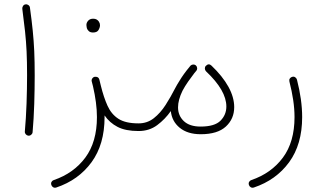

<svg xmlns="http://www.w3.org/2000/svg" viewBox="-20 -607 1492 883"><path d="M82.5 -566.9Q82 -574.2 86.4 -580.3Q90.8 -586.4 98.1 -586.9Q105 -587.9 111.1 -583.3Q117.2 -578.6 117.7 -571.8Q126 -512.2 130.6 -465.6Q135.3 -418.9 137.5 -371.3Q139.6 -323.7 139.6 -260.3Q139.6 -198.2 137.5 -129.2Q135.3 -60.1 129.9 1Q129.4 7.8 123.5 12.7Q117.7 17.6 110.4 17.1Q103.5 16.1 98.6 10.7Q93.8 5.4 94.2 -2Q99.6 -62 102.1 -131.1Q104.5 -200.2 104.5 -261.7Q104.5 -323.7 102.3 -370.1Q100.1 -416.5 95.2 -462.2Q90.3 -507.8 82.5 -566.9Z M401.9 -232.4Q400.4 -237.3 402.3 -242.2Q403.8 -246.6 407.7 -250Q411.1 -252.9 415.5 -253.9Q418.5 -254.4 420.9 -253.9Q433.6 -253.4 437 -240.7Q440.4 -226.6 443.8 -212.9Q457 -159.2 474.6 -120.4Q492.2 -81.5 524.9 -60.5Q557.6 -39.6 616.7 -39.6H617.2Q634.8 -39.6 634.8 -22Q634.8 -4.4 617.2 -4.4H616.7Q557.6 -4.4 520.8 -23.4Q483.9 -42.5 460.9 -76.2Q460.9 -72.3 460.9 -68.4Q460.9 57.1 400.9 139.2Q340.8 221.2 238.8 255.4Q231 257.8 224.6 254.2Q218.3 250.5 216.3 244.1Q213.4 235.8 217 229.5Q220.7 223.1 227.1 221.2Q318.8 189.9 372.3 117.9Q425.8 45.9 425.8 -68.4Q425.8 -101.1 421.1 -136.5Q416.5 -171.9 407.7 -210Q405.3 -219.7 401.9 -232.4ZM377.4 -492.2Q377.4 -502.9 385.7 -512Q394 -521 408.7 -521Q418.5 -521 424.8 -517.1Q431.2 -513.2 434.6 -507.8Q439.9 -500 439.9 -491.2Q439.9 -480.5 433.1 -469Q426.3 -457.5 407.7 -457.5Q395.5 -457.5 388.7 -463.6Q381.8 -469.7 379.4 -477.5Q378.9 -481 378.2 -484.6Q377.4 -488.3 377.4 -492.2Z M599.6 -22Q599.6 -39.6 617.2 -39.6Q657.2 -39.6 687.5 -63.5Q717.8 -87.4 741.5 -124.3Q765.1 -161.1 784.7 -199.7Q793.5 -216.8 805.7 -235.8Q824.2 -266.6 851.1 -298.8Q853 -301.3 855 -303.7Q856 -304.7 856.9 -305.7Q861.8 -310.1 868.9 -310.3Q876 -310.5 880.9 -306.2Q886.2 -301.3 886.7 -293.9Q887.2 -286.6 882.3 -280.8Q877.9 -275.9 874 -271Q860.4 -253.4 845.2 -231.7Q830.1 -210 819.3 -189.5Q798.8 -147.5 798.8 -113.3Q798.8 -75.2 825.4 -50Q852.1 -24.9 902.3 -24.9Q967.3 -24.9 994.1 -52Q1021 -79.1 1021 -117.2Q1021 -190.9 927.7 -278.8Q922.4 -284.2 922.1 -291.7Q921.9 -299.3 926.8 -304.2Q939.9 -317.4 952.6 -305.2Q1003.4 -256.8 1030.3 -208.3Q1057.1 -159.7 1057.1 -114.3Q1057.1 -60.5 1018.8 -25.1Q980.5 10.3 903.3 10.3Q842.8 10.3 806.6 -19.3Q770.5 -48.8 765.6 -96.2Q739.3 -58.6 702.9 -31.5Q666.5 -4.4 617.2 -4.4Q609.9 -4.4 604.7 -9.5Q599.6 -14.6 599.6 -22Z M1321.8 -252.9Q1330.6 -256.3 1337.2 -252Q1343.8 -247.6 1345.7 -240.7Q1369.6 -147.9 1369.6 -68.4Q1369.6 57.1 1309.6 139.2Q1249.5 221.2 1147.5 255.4Q1139.6 257.8 1133.3 254.2Q1127 250.5 1125 244.1Q1122.1 235.8 1125.7 229.5Q1129.4 223.1 1135.7 221.2Q1227.5 189.9 1281 117.9Q1334.5 45.9 1334.5 -68.4Q1334.5 -106 1328.4 -147Q1322.3 -188 1311 -231.9Q1309.1 -240.2 1312.7 -245.6Q1316.4 -251 1321.8 -252.9Z"/></svg>

Font: Mikhak-DS2-FD ExtraLight
Style: Regular
Weight: 200
Designer: Amin Abedi
Version: Version 3.2